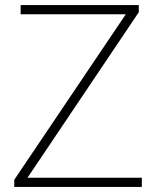

<svg xmlns="http://www.w3.org/2000/svg" viewBox="-20 -734 617 754"><path d="M537 0V-36H88L525 -686V-714H61V-678H474L36 -28V0Z"/></svg>

Font: Noto Sans Lao ExtraLight
Style: Regular
Weight: 200
Designer: Monotype Design Team
Foundry: Monotype Imaging Inc.
Version: Version 2.003